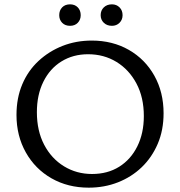

<svg xmlns="http://www.w3.org/2000/svg" viewBox="-20 -855 830 885"><path d="M389 10Q293 10 217.5 -33Q142 -76 99 -152.5Q56 -229 56 -325Q56 -403 82.5 -466Q109 -529 157.5 -574Q206 -619 268.5 -643.5Q331 -668 403 -668Q499 -668 574 -625Q649 -582 691.5 -506Q734 -430 734 -333Q734 -255 707 -192Q680 -129 633 -84Q586 -39 523.5 -14.5Q461 10 389 10ZM404 -53Q476 -53 529.5 -86.5Q583 -120 613 -180.5Q643 -241 643 -320Q643 -406 609 -470Q575 -534 517 -569.5Q459 -605 386 -605Q317 -605 263.5 -572Q210 -539 180 -478.5Q150 -418 150 -338Q150 -252 183.5 -188Q217 -124 275 -88.5Q333 -53 404 -53ZM303 -736Q280 -736 266.5 -750Q253 -764 253 -785Q253 -807 266.5 -821Q280 -835 303 -835Q325 -835 338.5 -821Q352 -807 352 -785Q352 -764 338.5 -750Q325 -736 303 -736ZM496 -736Q473 -736 458.5 -750Q444 -764 444 -785Q444 -807 458.5 -821Q473 -835 496 -835Q517 -835 531 -821Q545 -807 545 -785Q545 -764 531 -750Q517 -736 496 -736Z"/></svg>

Font: Ysabeau Office Medium
Style: Regular
Weight: 500
Designer: Christian Thalmann (Catharsis Fonts)
Version: Version 2.001;gftools[0.9.30]; featfreeze: tnum,lnum,ss02